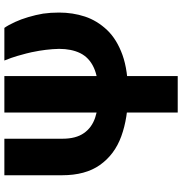

<svg xmlns="http://www.w3.org/2000/svg" viewBox="2 -587 818 862"><g transform="rotate(-90 411.0 -156.0)"><path d="M55.2 -286.6V-545.4H219.2V-284.7Q219.2 -223.6 244.6 -188Q269 -152.8 314 -137.7Q357.9 -123 416.5 -123Q493.7 -123 538.6 -144Q583.5 -164.6 603.5 -205.1Q622.6 -244.6 622.6 -299.8Q622.1 -328.1 618.2 -359.9Q615.2 -386.2 607.4 -423.8Q604.5 -439 590.8 -487.3Q583.5 -512.7 570.3 -545.4H716.8Q729 -528.3 743.2 -497.6Q755.4 -471.2 765.1 -438.5Q775.4 -403.8 780.8 -371.6Q785.6 -337.9 785.6 -299.8Q785.6 -238.3 767.6 -183.6Q749.5 -128.9 707 -84Q665.5 -40.5 595.2 -15.1Q525.4 9.8 421.9 9.8Q313.5 9.8 230 -20.5Q147.9 -50.3 101.1 -116.7Q55.2 -181.6 55.2 -286.6ZM336.9 232.9V-545.4H500.5V232.9Z"/></g></svg>

Font: My Font
Style: Regular
Weight: 500
Designer: Rasmus Andersson
Foundry: rsms
Version: Version 0.001